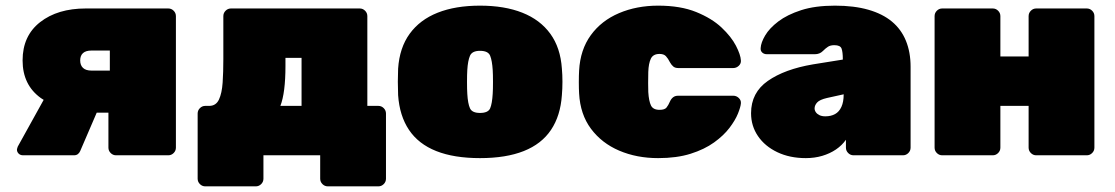

<svg xmlns="http://www.w3.org/2000/svg" viewBox="-20 -550 3948 680"><path d="M391 0Q380 0 372 -8Q364 -16 364 -27V-151H307V-156Q190 -156 125 -202.5Q60 -249 60 -336Q60 -423 122 -471.5Q184 -520 284 -520H576Q587 -520 595 -512Q603 -504 603 -493V-27Q603 -16 595 -8Q587 0 576 0ZM62 0Q52 0 46 -6Q40 -12 40 -20Q40 -22 41 -25Q42 -28 43 -31L140 -206L329 -166L264 -15Q261 -8 255.5 -4Q250 0 242 0ZM304 -300H369V-371H304Q284 -371 274 -362Q264 -353 264 -336Q264 -319 274 -309.5Q284 -300 304 -300Z M707 110Q696 110 688 102Q680 94 680 83V-148Q680 -159 688 -167Q696 -175 707 -175H721Q745 -175 755.5 -197.5Q766 -220 768.5 -257.5Q771 -295 771 -341V-493Q771 -504 779 -512Q787 -520 798 -520H1254Q1265 -520 1273 -512Q1281 -504 1281 -493V-175H1320Q1331 -175 1339 -167Q1347 -159 1347 -148V83Q1347 94 1339 102Q1331 110 1320 110H1141Q1130 110 1122 102Q1114 94 1114 83V0H913V83Q913 94 905 102Q897 110 886 110ZM973 -175H1048V-345H991V-316Q991 -269 986.5 -233.5Q982 -198 973 -175Z M1680 10Q1588 10 1525 -15Q1462 -40 1428.5 -90Q1395 -140 1390 -213Q1389 -236 1389 -260.5Q1389 -285 1390 -307Q1395 -381 1431 -430.5Q1467 -480 1530 -505Q1593 -530 1680 -530Q1767 -530 1830 -505Q1893 -480 1929 -430.5Q1965 -381 1970 -307Q1972 -285 1972 -260.5Q1972 -236 1970 -213Q1965 -140 1931.5 -90Q1898 -40 1835 -15Q1772 10 1680 10ZM1680 -150Q1709 -150 1716 -166.5Q1723 -183 1725 -218Q1726 -233 1726 -260Q1726 -287 1725 -302Q1723 -335 1716 -352.5Q1709 -370 1680 -370Q1652 -370 1644.5 -352.5Q1637 -335 1635 -302Q1634 -287 1634 -260Q1634 -233 1635 -218Q1637 -183 1644.5 -166.5Q1652 -150 1680 -150Z M2311 10Q2235 10 2173 -16.5Q2111 -43 2073 -94Q2035 -145 2031 -219Q2030 -235 2030 -259Q2030 -283 2031 -300Q2035 -374 2072.5 -425.5Q2110 -477 2172.5 -503.5Q2235 -530 2311 -530Q2390 -530 2445.5 -507.5Q2501 -485 2535.5 -452.5Q2570 -420 2586.5 -388Q2603 -356 2604 -336Q2605 -325 2596.5 -317Q2588 -309 2577 -309H2382Q2371 -309 2364.5 -314.5Q2358 -320 2353 -329Q2346 -343 2338.5 -351Q2331 -359 2316 -359Q2293 -359 2285 -342Q2277 -325 2276 -295Q2275 -252 2276 -224Q2278 -192 2285.5 -176.5Q2293 -161 2316 -161Q2334 -161 2340.5 -169Q2347 -177 2353 -191Q2357 -200 2364 -205.5Q2371 -211 2382 -211H2577Q2588 -211 2596.5 -203Q2605 -195 2604 -184Q2603 -171 2593.5 -147.5Q2584 -124 2563.5 -97Q2543 -70 2509 -45.5Q2475 -21 2426 -5.5Q2377 10 2311 10Z M2834 10Q2777 10 2733 -11Q2689 -32 2664.5 -68Q2640 -104 2640 -149Q2640 -222 2699.5 -263.5Q2759 -305 2859 -322L2965 -339V-340Q2965 -366 2960.5 -378Q2956 -390 2935 -390Q2921 -390 2912.5 -384.5Q2904 -379 2894 -369Q2883 -358 2866 -358H2696Q2686 -358 2679.5 -364Q2673 -370 2674 -380Q2675 -399 2690 -424.5Q2705 -450 2736.5 -474Q2768 -498 2817.5 -514Q2867 -530 2937 -530Q3005 -530 3055.5 -515.5Q3106 -501 3139 -473.5Q3172 -446 3188.5 -405.5Q3205 -365 3205 -314V-27Q3205 -16 3197 -8Q3189 0 3178 0H3003Q2992 0 2984 -8Q2976 -16 2976 -27V-55Q2962 -35 2940.5 -20.5Q2919 -6 2892 2Q2865 10 2834 10ZM2903 -138Q2923 -138 2937.5 -146Q2952 -154 2960 -171.5Q2968 -189 2968 -215V-216L2909 -203Q2883 -197 2874 -187Q2865 -177 2865 -166Q2865 -159 2869.5 -152.5Q2874 -146 2882.5 -142Q2891 -138 2903 -138Z M3317 0Q3306 0 3298 -8Q3290 -16 3290 -27V-493Q3290 -504 3298 -512Q3306 -520 3317 -520H3496Q3507 -520 3515 -512Q3523 -504 3523 -493V-350H3623V-493Q3623 -504 3631 -512Q3639 -520 3650 -520H3829Q3840 -520 3848 -512Q3856 -504 3856 -493V-27Q3856 -16 3848 -8Q3840 0 3829 0H3650Q3639 0 3631 -8Q3623 -16 3623 -27V-175H3523V-27Q3523 -16 3515 -8Q3507 0 3496 0Z"/></svg>

Font: Rubik Black
Style: Regular
Weight: 900
Designer: Hubert and Fischer
Foundry: Hubert and Fischer
Version: Version 2.300;gftools[0.9.30]